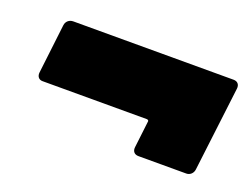

<svg xmlns="http://www.w3.org/2000/svg" viewBox="-50 -466 528 403"><g transform="rotate(20 214.0 -264.5)"><path d="M40 -359 27 -249C26 -240 31 -234 39 -234H272C275 -234 277 -232 276 -229L269 -170C268 -161 273 -155 282 -155H389C397 -155 404 -161 405 -170L428 -359C429 -368 424 -374 415 -374H57C48 -374 41 -368 40 -359Z"/></g></svg>

Font: Barlow Condensed Black
Style: Italic
Weight: 900
Width: 3
Italic angle: -7°
Designer: Jeremy Tribby
Foundry: Tribby Type
Version: Version 1.422;hotconv 1.0.109;makeotfexe 2.5.65596